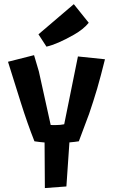

<svg xmlns="http://www.w3.org/2000/svg" viewBox="-20 -909 549 936"><path d="M167.5 -741.7 339.8 -888.7 412.6 -797.9Q386.7 -766.1 340.3 -739.7Q258.8 -693.4 206.5 -681.6ZM197.3 -214.4Q172.9 -216.3 147.9 -220.2Q113.3 -307.6 82 -407.2L19 -607.9L146 -640.1L169.4 -561L227.1 -299.8Q232.4 -299.3 237.8 -299.3Q243.2 -299.3 251.5 -299.3Q274.4 -299.3 293 -303.2L359.9 -633.8L491.7 -620.1L472.2 -543.9Q462.9 -508.3 453.6 -476.6L434.6 -415Q425.3 -384.8 414.6 -354.5L364.3 -220.2Q347.2 -217.3 318.4 -214.8L303.7 0L198.7 7.8Z"/></svg>

Font: Passero One
Style: Regular
Weight: 400
Designer: Viktoriya Grabowska
Foundry: Viktoriya Grabowska
Version: Version 1.003